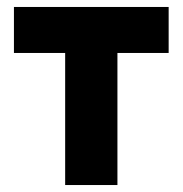

<svg xmlns="http://www.w3.org/2000/svg" viewBox="-20 -531 524 551"><path d="M167 0V-379H20V-511H464V-379H317V0Z"/></svg>

Font: Overpass Black
Style: Regular
Weight: 900
Designer: Delve Withrington, Dave Bailey, Thomas Jockin
Foundry: Delve Fonts LLC
Version: Version 4.000; ttfautohint (v1.8.3)